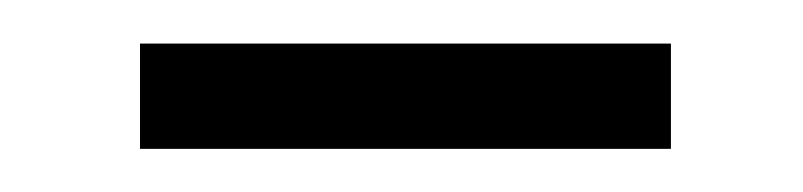

<svg xmlns="http://www.w3.org/2000/svg" viewBox="-20 -321 372 89"><path d="M44.9 -252V-300.8H291V-252Z"/></svg>

Font: Gen Shin Gothic Light
Style: Regular
Weight: 200
Designer: [Source Han Sans]
Ryoko NISHIZUKA  (kana & ideographs); Paul D. Hunt (Latin, Greek & Cyrillic); Wenlong ZHANG  (bopomofo
Version: Version 1.002.20150607